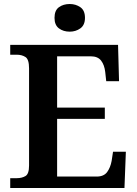

<svg xmlns="http://www.w3.org/2000/svg" viewBox="-20 -938 683 958"><path d="M31 0V-49H64Q89 -49 107 -59.5Q125 -70 125 -112V-597Q125 -642 107 -653.5Q89 -665 64 -665H31V-714H569L574 -533H510L505 -579Q501 -614 484.5 -635.5Q468 -657 433 -657H265V-401H503V-345H265V-57H462Q498 -57 514.5 -79.5Q531 -102 537 -135L544 -181H608L601 0ZM328 -780Q296 -780 274 -796.5Q252 -813 252 -849Q252 -886 274 -902Q296 -918 328 -918Q358 -918 381 -902Q404 -886 404 -849Q404 -813 381 -796.5Q358 -780 328 -780Z"/></svg>

Font: Noto Serif Tibetan SemiBold
Style: Regular
Weight: 600
Designer: Monotype Design Team
Foundry: Monotype Imaging Inc.
Version: Version 2.103; ttfautohint (v1.8.4.7-5d5b)